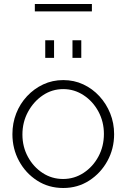

<svg xmlns="http://www.w3.org/2000/svg" viewBox="-20 -929 632 959"><path d="M296 10Q223 10 165.5 -27Q108 -64 75 -125Q42 -186 42 -259Q42 -314 61 -362.5Q80 -411 115 -448.5Q150 -486 196 -507.5Q242 -529 296 -529Q350 -529 396 -507.5Q442 -486 476.5 -448.5Q511 -411 530.5 -362.5Q550 -314 550 -259Q550 -186 516.5 -125Q483 -64 425.5 -27Q368 10 296 10ZM92 -257Q92 -196 119.5 -145.5Q147 -95 193 -65Q239 -35 295 -35Q351 -35 397.5 -65.5Q444 -96 471.5 -147Q499 -198 499 -260Q499 -321 471.5 -372Q444 -423 397.5 -453.5Q351 -484 296 -484Q240 -484 194 -453Q148 -422 120 -370.5Q92 -319 92 -257ZM206 -640V-728H250V-640ZM342 -640V-728H386V-640ZM154 -872V-909H439V-872Z"/></svg>

Font: Raleway Light
Style: Regular
Weight: 300
Designer: Matt McInerney, Pablo Impallari, Rodrigo Fuenzalida
Foundry: Matt McInerney, Pablo Impallari, Rodrigo Fuenzalida
Version: Version 4.026